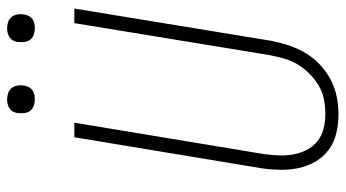

<svg xmlns="http://www.w3.org/2000/svg" viewBox="-236 -728 972 540"><g transform="rotate(-90 250.0 -458.0)"><path d="M199 8Q172 8 146 2Q120 -4 99.5 -19Q79 -34 66 -56Q53 -78 47.5 -103.5Q42 -129 42.5 -156Q43 -183 47 -210L134 -735H175L87 -204Q84 -183 83 -161.5Q82 -140 85.5 -120Q89 -100 98 -82Q107 -64 122.5 -51.5Q138 -39 158.5 -34Q179 -29 200 -29Q220 -29 240.5 -33Q261 -37 279 -47.5Q297 -58 313 -74Q329 -90 339.5 -108Q350 -126 355.5 -146Q361 -166 365 -186L455 -735H496L405 -180Q400 -155 392 -131Q384 -107 371 -85Q358 -63 338.5 -44.5Q319 -26 296 -14Q273 -2 248 3Q223 8 199 8ZM441 -846Q431 -846 422.5 -849Q414 -852 408.5 -859Q403 -866 402 -875.5Q401 -885 402 -895Q403 -901 406 -907Q409 -913 415 -917Q421 -921 427.5 -922.5Q434 -924 440 -924Q450 -924 458.5 -921Q467 -918 472.5 -911Q478 -904 479.5 -894.5Q481 -885 479 -875Q478 -869 475 -863Q472 -857 466.5 -853Q461 -849 454 -847.5Q447 -846 441 -846ZM241 -846Q231 -846 222.5 -849Q214 -852 208.5 -859Q203 -866 202 -875.5Q201 -885 202 -895Q203 -901 206 -907Q209 -913 215 -917Q221 -921 227.5 -922.5Q234 -924 240 -924Q250 -924 258.5 -921Q267 -918 272.5 -911Q278 -904 279.5 -894.5Q281 -885 279 -875Q278 -869 275 -863Q272 -857 266.5 -853Q261 -849 254 -847.5Q247 -846 241 -846Z"/></g></svg>

Font: Iosevka Curly Extralight
Style: Italic
Weight: 200
Italic angle: -9°
Monospace: yes
Designer: Belleve Invis
Foundry: Belleve Invis
Version: Version 22.1.2; ttfautohint (v1.8.4)